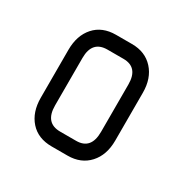

<svg xmlns="http://www.w3.org/2000/svg" viewBox="-84 -366 424 438"><g transform="rotate(30 128.5 -147.0)"><path d="M146 0H104Q68 0 47.5 -23Q27 -46 27 -84V-210Q27 -248 47.5 -271Q68 -294 104 -294H146Q181 -294 202 -271Q223 -248 223 -210V-84Q223 -46 202 -23Q181 0 146 0ZM185 -210Q185 -255 146 -255H104Q64 -255 64 -210V-85Q64 -39 104 -39H146Q185 -39 185 -85Z"/></g></svg>

Font: Chathura
Style: Bold
Weight: 700
Designer: Appaji Ambarisha Darbha
Foundry: Aditya Fonts
Version: Version 1.002 2016